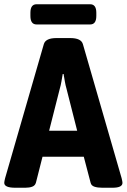

<svg xmlns="http://www.w3.org/2000/svg" viewBox="-22 -881 596 903"><path d="M50 2Q-2 2 -2 -21Q-2 -27 2 -43L184 -673Q192 -702 244 -702H308Q360 -702 368 -673L550 -43Q552 -34 553 -29.5Q554 -25 554 -21Q554 2 507 2H459Q437 2 422 -3Q407 -8 404 -22L372 -144H178L147 -22Q143 -8 129.5 -3Q116 2 97 2ZM259 -463 209 -266H341L291 -463Q286 -480 283 -498Q280 -516 277 -533H273Q270 -516 267 -498Q264 -480 259 -463ZM150 -766Q121 -766 121 -806V-821Q121 -861 150 -861H402Q431 -861 431 -821V-806Q431 -766 402 -766Z"/></svg>

Font: Asap Semi Condensed
Style: Bold
Weight: 700
Width: 4
Designer: Pablo Cosgaya
Foundry: Omnibus-Type
Version: Version 3.001; ttfautohint (v1.8.4.7-5d5b)